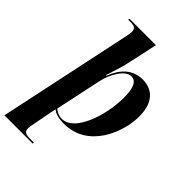

<svg xmlns="http://www.w3.org/2000/svg" viewBox="-316 -873 1225 1225"><g transform="rotate(45 296.5 -260.0)"><path d="M162 -665 -30 240H225L226 230H193C155 230 135 224 135 192C135 180 139 161 142 145L163 35C168 13 170 -1 174 -18C193 -1 225 10 276 10C496 10 584 -221 584 -363C584 -487 523 -546 433 -546C338 -546 283 -481 252 -399H247C267 -462 284 -513 297 -575L337 -760H99L97 -750H116C154 -750 169 -741 169 -711C169 -703 166 -686 162 -665ZM246 -3C214 -3 191 -17 178 -29L246 -348C260 -413 310 -509 367 -509C412 -509 430 -463 430 -378C430 -219 359 -3 246 -3Z"/></g></svg>

Font: Noto Serif Display
Style: Bold Italic
Weight: 700
Italic angle: -12°
Designer: Monotype Design Team
Foundry: Monotype Imaging Inc.
Version: Version 2.009